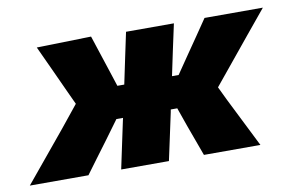

<svg xmlns="http://www.w3.org/2000/svg" viewBox="-108 -609 1087 713"><g transform="rotate(-10 435.5 -253.0)"><path d="M-48.5 0Q-10 -46.5 28.5 -93.2Q67 -140 105.5 -186.5L172.5 -269.5L150 -318Q129 -364 108.2 -409.2Q87.5 -454.5 66 -500.5L271.5 -505.5Q292 -442 313.5 -377.5L336 -308.5H362Q372.5 -358 382.2 -404.8Q392 -451.5 402.5 -500.5H583Q571.5 -449 561.5 -401Q551.5 -353 542 -308.5H567L613.5 -376.5Q635 -407.5 656.2 -438.5Q677.5 -469.5 698.5 -500.5H918.5Q880.5 -454.5 843.5 -409.5Q806.5 -364.5 769 -318.5L703 -238L728 -186Q751 -140.5 774.5 -93Q798 -45.5 821 0H608Q597 -29 587 -57.5Q577 -86 566 -115L540.5 -187.5H516L514 -176.5Q504 -129.5 494.8 -87.2Q485.5 -45 476 0H296Q305.5 -45 314.5 -87.2Q323.5 -129.5 333.5 -176.5L336 -187.5H311L257.5 -114.5Q236 -86 215 -57.5Q194 -29 172.5 0Z"/></g></svg>

Font: Commissioner ExtraBold
Style: Italic
Weight: 800
Italic angle: -12°
Designer: Kostas Bartsokas
Foundry: Kostas Bartsokas
Version: Version 1.000; ttfautohint (v1.8.3)